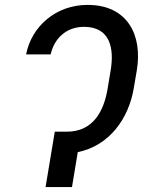

<svg xmlns="http://www.w3.org/2000/svg" viewBox="-20 -757 583 777"><path d="M250.7 -224.1H201.7L164.4 0H271.3L294.7 -141.3C422.6 -167.3 500.7 -277 521.3 -399.9L533.7 -472.7C557.2 -613.3 497.2 -737.2 334.5 -737.2C207.7 -737.2 108.3 -652 85.6 -536.9H185C200.3 -603.7 250 -648.4 320 -648.4C427.6 -648.4 442.1 -558.6 427.9 -472.7L415.8 -399.9C401.3 -310.4 359 -224.1 250.7 -224.1Z"/></svg>

Font: Margiela Sans Text
Style: Italic
Weight: 400
Italic angle: -9.39999°
Designer: Stefan Endress, Andreas Faust
Version: Version 1.100;FEAKit 1.0